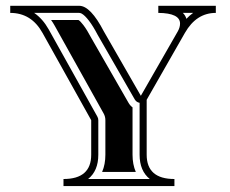

<svg xmlns="http://www.w3.org/2000/svg" viewBox="-20 -629 779 649"><path d="M598.1 -585.4Q606.7 -576.9 610.1 -565.4Q620.8 -576.9 632.8 -585.4ZM486.3 -23.9Q451.9 -51.5 451.9 -106V-281.5Q441.2 -283.2 435.3 -293.2L310.1 -511.2Q294.7 -540.8 280.6 -559.1Q266.6 -577.4 255.6 -583.3Q251.7 -585.2 247.8 -585.4H95.5Q124.5 -565.4 144.5 -529.8L309.3 -234.4Q312.3 -229 312.3 -222.7V-106Q312.3 -51.5 277.8 -23.9ZM456.1 -305.2 580.8 -522.7Q588.6 -536.4 588.6 -549.3Q588.6 -584.7 515.1 -585.4V-609.4H709.5V-585.4Q643.8 -585.4 605.2 -518.1L475.8 -291.7V-106Q475.8 -23.9 569.6 -23.9V0H194.6V-23.9Q288.3 -23.9 288.3 -106V-222.7L123.5 -518.1Q85.9 -585.4 14.6 -585.4V-609.4H247.8Q286.1 -609.4 331.1 -522.7ZM439 -47.9H325.2Q336.2 -73.2 336.2 -106V-222.7Q336.2 -235.1 330.1 -245.8L165.3 -541.3Q159.4 -552 152.6 -561.5H245.1Q251.7 -557.6 261.7 -544.4Q274.4 -527.8 289.1 -499.8L414.6 -281.2Q419.9 -272 428 -266.1V-106Q428 -73.2 439 -47.9Z"/></svg>

Font: itsadzokeS01
Style: Regular
Weight: 600
Width: 6
Version: Version 0.46